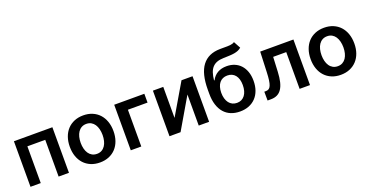

<svg xmlns="http://www.w3.org/2000/svg" viewBox="-32 -1448 4148 2160"><g transform="rotate(-20 2042.0 -368.0)"><path d="M66.1 -545.5H526.6V0H402.7V-440H188.9V0H66.1Z M896.7 10.7Q836.6 10.7 788.4 -9.6Q740.1 -29.8 706 -66.8Q671.9 -103.7 653.6 -155.5Q635.3 -207.4 635.3 -270.6Q635.3 -334.2 653.6 -386Q671.9 -437.9 706 -475Q740.1 -512.1 788.4 -532.3Q836.6 -552.6 896.7 -552.6Q956.7 -552.6 1005 -532.3Q1053.3 -512.1 1087.4 -475Q1121.4 -437.9 1139.7 -386Q1158 -334.2 1158 -270.6Q1158 -207.4 1139.7 -155.5Q1121.4 -103.7 1087.4 -66.8Q1053.3 -29.8 1005 -9.6Q956.7 10.7 896.7 10.7ZM897.4 -92.3Q930 -92.3 954.5 -106.2Q979 -120 995.2 -144.2Q1011.4 -168.3 1019.5 -201Q1027.7 -233.7 1027.7 -271Q1027.7 -308.2 1019.5 -341.1Q1011.4 -373.9 995.2 -398.3Q979 -422.6 954.5 -436.6Q930 -450.6 897.4 -450.6Q864.3 -450.6 839.5 -436.6Q814.6 -422.6 798.3 -398.3Q782 -373.9 773.8 -341.1Q765.6 -308.2 765.6 -271Q765.6 -233.7 773.8 -201Q782 -168.3 798.3 -144.2Q814.6 -120 839.5 -106.2Q864.3 -92.3 897.4 -92.3Z M1627.5 -440H1392.4V0H1266.7V-545.5H1627.5Z M2072.4 -545.5H2204.5V0H2080.3V-371.8L1862.6 0H1730.1V-545.5H1854V-174Z M2818.2 -664.1Q2800.4 -648.8 2779.7 -640.1Q2758.9 -631.4 2733 -627Q2707 -622.5 2674.7 -621.1Q2642.4 -619.7 2601.9 -618.6Q2556.1 -617.5 2523.1 -605.3Q2490.1 -593 2467.9 -568.5Q2445.7 -544 2433.2 -506.7Q2420.8 -469.5 2415.8 -418.3H2421.9Q2447.4 -468.8 2493.3 -494.9Q2539.1 -521 2601.9 -521Q2652.7 -521 2695 -503.7Q2737.2 -486.5 2767.8 -453.5Q2798.3 -420.5 2815.3 -372.7Q2832.4 -324.9 2832.4 -263.5Q2832.4 -200.3 2814.3 -149.7Q2796.2 -99.1 2762.4 -63.4Q2728.7 -27.7 2680.9 -8.5Q2633.2 10.7 2573.5 10.7Q2513.8 10.7 2465.9 -8.9Q2418 -28.4 2384.2 -66.9Q2350.5 -105.5 2332.2 -162.5Q2313.9 -219.5 2313.9 -294.4V-343.4Q2313.9 -535.9 2385.7 -630.7Q2457.4 -725.5 2598.4 -727.3Q2611.9 -727.6 2624.5 -727.6Q2637.1 -727.6 2649.1 -727.6Q2670.5 -727.6 2688.7 -727.8Q2707 -728 2722.7 -729.9Q2738.3 -731.9 2750.9 -735.8Q2763.5 -739.7 2773.4 -747.2ZM2574.2 -92.3Q2604 -92.3 2627.7 -104Q2651.3 -115.8 2667.8 -137.4Q2684.3 -159.1 2693.2 -190.2Q2702.1 -221.2 2702.1 -259.9Q2702.1 -297.9 2693.2 -327.8Q2684.3 -357.6 2667.6 -378Q2650.9 -398.4 2627.1 -409.1Q2603.3 -419.7 2573.5 -419.7Q2543.7 -419.7 2519.9 -409.1Q2496.1 -398.4 2479.4 -378Q2462.7 -357.6 2453.7 -327.8Q2444.6 -297.9 2444.2 -259.9Q2444.2 -221.2 2453.3 -190.3Q2462.4 -159.4 2479 -137.6Q2495.7 -115.8 2519.9 -104Q2544 -92.3 2574.2 -92.3Z M2903.8 -105.8H2922.6Q2943.9 -105.8 2958.5 -115.2Q2973 -124.6 2982.6 -147.5Q2992.2 -170.5 2997.5 -208.5Q3002.8 -246.4 3005 -304L3014.6 -545.5H3412.3V0H3288V-440H3131.4L3122.9 -264.2Q3119.7 -196 3107.8 -146.3Q3095.9 -96.6 3074.2 -64.1Q3052.6 -31.6 3020.4 -15.8Q2988.3 0 2944.2 0H2904.5Z M3779.8 10.7Q3719.8 10.7 3671.5 -9.6Q3623.2 -29.8 3589.1 -66.8Q3555 -103.7 3536.8 -155.5Q3518.5 -207.4 3518.5 -270.6Q3518.5 -334.2 3536.8 -386Q3555 -437.9 3589.1 -475Q3623.2 -512.1 3671.5 -532.3Q3719.8 -552.6 3779.8 -552.6Q3839.8 -552.6 3888.1 -532.3Q3936.4 -512.1 3970.5 -475Q4004.6 -437.9 4022.9 -386Q4041.2 -334.2 4041.2 -270.6Q4041.2 -207.4 4022.9 -155.5Q4004.6 -103.7 3970.5 -66.8Q3936.4 -29.8 3888.1 -9.6Q3839.8 10.7 3779.8 10.7ZM3780.5 -92.3Q3813.2 -92.3 3837.7 -106.2Q3862.2 -120 3878.4 -144.2Q3894.5 -168.3 3902.7 -201Q3910.9 -233.7 3910.9 -271Q3910.9 -308.2 3902.7 -341.1Q3894.5 -373.9 3878.4 -398.3Q3862.2 -422.6 3837.7 -436.6Q3813.2 -450.6 3780.5 -450.6Q3747.5 -450.6 3722.7 -436.6Q3697.8 -422.6 3681.5 -398.3Q3665.1 -373.9 3657 -341.1Q3648.8 -308.2 3648.8 -271Q3648.8 -233.7 3657 -201Q3665.1 -168.3 3681.5 -144.2Q3697.8 -120 3722.7 -106.2Q3747.5 -92.3 3780.5 -92.3Z"/></g></svg>

Font: Interop SemBd
Style: Regular
Weight: 600
Designer: Rasmus Andersson, Google, Jang Haemin
Foundry: jhaemin
Version: Version 1.008